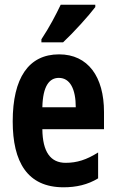

<svg xmlns="http://www.w3.org/2000/svg" viewBox="-20 -786 491 816"><path d="M385 -756V-766H238C217 -722 191 -672 156 -619V-606H248C294 -649 358 -720 385 -756ZM231 -555C102 -555 34 -455 34 -270C34 -98 96 10 250 10C304 10 353 -1 397 -28V-138C348 -107 307 -94 259 -94C195 -94 161 -140 160 -237H422V-310C422 -460 354 -555 231 -555ZM230 -455C278 -455 302 -407 302 -330H160C162 -421 190 -455 230 -455Z"/></svg>

Font: Noto Sans Gurmukhi ExtraCondensed
Style: Bold
Weight: 700
Width: 2
Designer: Jelle Bosma - Monotype Design Team
Foundry: Monotype Imaging Inc.
Version: Version 2.004